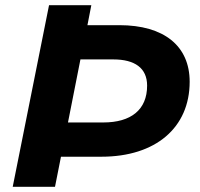

<svg xmlns="http://www.w3.org/2000/svg" viewBox="-20 -720 772 740"><path d="M440 -623H317L332 -700H169L29 0H192L215 -116H371C580 -116 711 -228 711 -405C711 -543 612 -623 440 -623ZM378 -248H242L290 -491H417C499 -491 547 -458 547 -390C547 -297 485 -248 378 -248Z"/></svg>

Font: AWKNG-Font
Style: Bold Italic
Weight: 700
Italic angle: -11.3°
Designer: Awakening Church
Foundry: Awakening Church
Version: Version 1.700;PS 001.700;hotconv 1.0.88;makeotf.lib2.5.64775